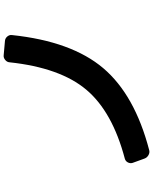

<svg xmlns="http://www.w3.org/2000/svg" viewBox="85 -875 830 1040"><g transform="rotate(-90 500.0 -355.0)"><path d="M161.1 12.7 137.7 -51.8Q133.8 -64.5 140.1 -77.1Q146.5 -89.8 160.2 -93.8Q415 -161.1 534.2 -302.7Q653.3 -444.3 682.6 -718.8Q683.6 -732.4 695.8 -742.2Q708 -752 721.7 -750L797.9 -743.2Q812.5 -742.2 822.3 -730.5Q832 -718.8 830.1 -705.1Q795.9 -381.8 650.9 -210.9Q505.9 -40 207 38.1Q193.4 42 179.7 34.2Q166 26.4 161.1 12.7Z"/></g></svg>

Font: Rounded-L Mgen+ 1mn bold
Style: Bold
Weight: 700
Designer: [Source Han Sans]
Ryoko NISHIZUKA  (kana & ideographs); Paul D. Hunt (Latin, Greek & Cyrillic); Wenlong ZHANG  (bopomofo
Version: Version 1.059.20150602